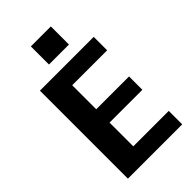

<svg xmlns="http://www.w3.org/2000/svg" viewBox="-272 -996 1080 1080"><g transform="rotate(-45 267.5 -456.0)"><path d="M183 -107H498V0H66V-700H494V-593H183L216 -676V-344L183 -402H477V-296H183L216 -354V-24ZM365 -912V-768H206V-912Z"/></g></svg>

Font: Pathway Extreme SemiCondensed
Style: Bold
Weight: 700
Width: 4
Version: Version 1.001;gftools[0.9.26]